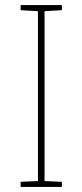

<svg xmlns="http://www.w3.org/2000/svg" viewBox="-20 -734 323 754"><path d="M223 0H61V-20L129 -23V-690L61 -694V-714H223V-694L155 -690V-23L223 -20Z"/></svg>

Font: Noto Sans UI Thin
Style: Regular
Weight: 250
Designer: Monotype Design Team
Foundry: Monotype Imaging Inc.
Version: Version 1.901